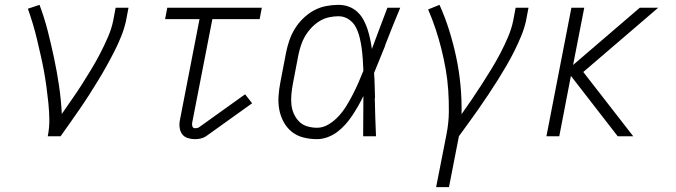

<svg xmlns="http://www.w3.org/2000/svg" viewBox="-20 -562 2790 792"><path d="M177 0Q184 -35 183.5 -69.5Q183 -104 179.5 -137.5Q176 -171 171.5 -204.5Q167 -238 161 -270.5Q155 -303 147.5 -335.5Q140 -368 132.5 -400Q125 -432 115.5 -463.5Q106 -495 95 -526L143 -542Q163 -489 177 -434Q191 -379 203 -322.5Q215 -266 223.5 -208.5Q232 -151 235 -92Q256 -123 277.5 -153.5Q299 -184 319 -215.5Q339 -247 358 -278.5Q377 -310 394 -343Q411 -376 425.5 -409.5Q440 -443 447 -477L457 -530H510L500 -477Q493 -445 480.5 -413.5Q468 -382 452.5 -351.5Q437 -321 420 -290.5Q403 -260 385 -230.5Q367 -201 348.5 -172Q330 -143 310 -114Q290 -85 270 -56.5Q250 -28 230 0Z M784 12Q769 12 754.5 7.5Q740 3 731.5 -8.5Q723 -20 721 -35.5Q719 -51 722 -66L803 -483H661L670 -530H1060L1051 -483H856L773 -57Q771 -49 773.5 -41Q776 -33 785 -33Q789 -33 793.5 -34Q798 -35 801 -37L991 -173L1020 -136L830 0Q819 7 807.5 9.5Q796 12 784 12Z M1288 12Q1258 12 1231 5Q1204 -2 1183.5 -18.5Q1163 -35 1150 -59Q1137 -83 1132 -110Q1127 -137 1129 -166Q1131 -195 1137 -225L1160 -345Q1165 -370 1173.5 -395Q1182 -420 1196 -443Q1210 -466 1230.5 -486Q1251 -506 1275 -519Q1299 -532 1325 -537Q1351 -542 1376 -542Q1399 -542 1419 -534.5Q1439 -527 1454 -513Q1469 -499 1479 -481Q1489 -463 1495.5 -443Q1502 -423 1506.5 -402.5Q1511 -382 1514 -360Q1530 -403 1546 -445.5Q1562 -488 1578 -530H1631Q1615 -492 1599.5 -453.5Q1584 -415 1569 -376V-374Q1557 -346 1546 -317.5Q1535 -289 1523 -261Q1525 -235 1525.5 -209.5Q1526 -184 1527 -158L1526 -157Q1527 -117 1528 -78Q1529 -39 1531 0H1478Q1478 -41 1478.5 -82.5Q1479 -124 1479 -166Q1469 -145 1457.5 -125Q1446 -105 1433.5 -86Q1421 -67 1405.5 -49.5Q1390 -32 1371.5 -18Q1353 -4 1331 4Q1309 12 1288 12ZM1288 -35Q1313 -35 1336.5 -49.5Q1360 -64 1378 -84Q1396 -104 1410 -127Q1424 -150 1436 -173.5Q1448 -197 1458.5 -221Q1469 -245 1479 -270Q1478 -293 1476.5 -316.5Q1475 -340 1472 -362.5Q1469 -385 1463.5 -407.5Q1458 -430 1448 -449.5Q1438 -469 1419 -482Q1400 -495 1376 -495Q1357 -495 1336.5 -490.5Q1316 -486 1297.5 -474.5Q1279 -463 1264 -447Q1249 -431 1238.5 -413Q1228 -395 1221.5 -375Q1215 -355 1211 -336L1188 -216Q1184 -194 1182 -173Q1180 -152 1182 -131.5Q1184 -111 1192 -93Q1200 -75 1213.5 -61Q1227 -47 1247 -41Q1267 -35 1288 -35Z M1779 210 1822 -9Q1831 -55 1831.5 -100Q1832 -145 1829 -189.5Q1826 -234 1818.5 -276.5Q1811 -319 1800.5 -361Q1790 -403 1776.5 -443.5Q1763 -484 1746 -523L1793 -542Q1816 -491 1833 -436.5Q1850 -382 1862 -325.5Q1874 -269 1879.5 -210.5Q1885 -152 1884 -91Q1906 -122 1927 -153Q1948 -184 1968 -215Q1988 -246 2007.5 -278Q2027 -310 2044 -342.5Q2061 -375 2075.5 -409Q2090 -443 2097 -477L2107 -530H2160L2150 -477Q2143 -445 2130 -413.5Q2117 -382 2101.5 -351Q2086 -320 2068.5 -290Q2051 -260 2032.5 -230.5Q2014 -201 1994.5 -172Q1975 -143 1955 -114Q1935 -85 1914 -56.5Q1893 -28 1873 0L1832 210Z M2592 0H2528L2335 -249L2287 0H2234L2337 -530H2390L2344 -294L2619 -530H2695L2386 -265Z"/></svg>

Font: Lode Dark Term
Style: Italic
Weight: 400
Italic angle: -11°
Monospace: yes
Designer: Belleve Invis
Foundry: Belleve Invis
Version: Version 29.2.0